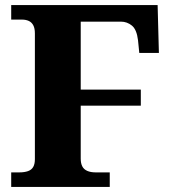

<svg xmlns="http://www.w3.org/2000/svg" viewBox="-20 -734 674 754"><path d="M24 0V-57H55Q76 -57 90 -62Q104 -67 110.5 -78.5Q117 -90 117 -109V-603Q117 -623 110.5 -635Q104 -647 92.5 -652Q81 -657 67 -657H24V-714H599L604 -526H527L522 -576Q517 -618 498 -633.5Q479 -649 455 -649H297V-382H533V-319H297V-111Q297 -93 303 -81Q309 -69 322.5 -63Q336 -57 356 -57H411V0Z"/></svg>

Font: Noto Serif Ethiopic ExtraBold
Style: Regular
Weight: 800
Version: Version 2.102